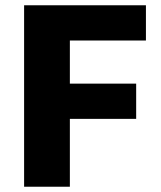

<svg xmlns="http://www.w3.org/2000/svg" viewBox="-20 -708 609 728"><path d="M71.4 0V-688H533.3V-554.4H244.9V-390.9H496.3V-257.3H244.9V0Z"/></svg>

Font: Saira Thin
Style: Regular
Weight: 100
Designer: Hector Gatti with collaboration of the Omnibus-Type team
Foundry: Omnibus-Type
Version: Version 1.101